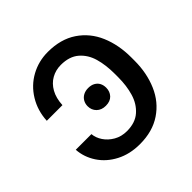

<svg xmlns="http://www.w3.org/2000/svg" viewBox="-147 -666 805 805"><g transform="rotate(-45 255.5 -263.5)"><path d="M243.2 -67.4Q293 -67.4 322.8 -93.8Q352.5 -120.1 364.7 -161.6Q377 -203.1 377 -253.9V-273.4Q377 -326.2 365.2 -367.2Q353.5 -408.2 323.7 -434.1Q293.9 -460 243.2 -460Q212.9 -460 187.5 -445.8Q162.1 -431.6 146.5 -403.8Q130.9 -376 128.9 -335.9H36.1Q39.1 -393.6 67.4 -439.9Q95.7 -486.3 142.1 -511.7Q188.5 -537.1 243.2 -537.1Q319.3 -537.1 371.6 -502Q423.8 -466.8 449.2 -407.2Q474.6 -347.7 474.6 -273.4V-253.9Q474.6 -180.7 448.7 -120.6Q422.9 -60.5 370.6 -25.4Q318.4 9.8 243.2 9.8Q183.6 9.8 137.7 -14.2Q91.8 -38.1 65.4 -78.1Q39.1 -118.2 36.1 -164.1H128.9Q130.9 -140.6 145.5 -118.7Q160.2 -96.7 185.5 -82Q210.9 -67.4 243.2 -67.4ZM200.2 -257.8Q200.2 -272.5 207 -284.7Q213.9 -296.9 226.6 -303.7Q239.3 -310.5 255.9 -310.5Q273.4 -310.5 285.6 -303.7Q297.9 -296.9 304.2 -285.2Q310.5 -273.4 310.5 -257.8Q310.5 -235.4 296.4 -220.2Q282.2 -205.1 255.9 -205.1Q230.5 -205.1 215.3 -220.2Q200.2 -235.4 200.2 -257.8Z"/></g></svg>

Font: WEMIX Pretendard Variable
Style: Regular
Weight: 400
Designer: Base glyphs from Inter by Rasmus Andersson; Hangeul glyphs from Noto Sans CJK(Source Han Sans) by Jang Soo-young and Kan
Foundry: Kil Hyung-jin
Version: Version 1.000;Glyphs 3.2 (3208)